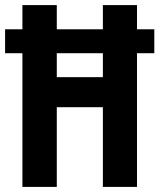

<svg xmlns="http://www.w3.org/2000/svg" viewBox="-24 -734 626 754"><path d="M64 0V-525H-4V-619H64V-714H199V-619H380V-714H514V-619H582V-525H514V0H380V-313H199V0ZM199 -431H380V-525H199Z"/></svg>

Font: Noto Sans Sinhala UI ExtraCondensed
Style: Bold
Weight: 700
Width: 2
Designer: Jelle Bosma - Monotype Design Team
Foundry: Monotype Imaging Inc.
Version: Version 2.006; ttfautohint (v1.8.4.7-5d5b)